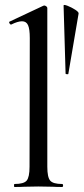

<svg xmlns="http://www.w3.org/2000/svg" viewBox="-20 -747 334 767"><path d="M38 -12Q75 -12 86.5 -25.5Q98 -39 98 -81L99 -595Q99 -631 92 -646.5Q85 -662 68 -662Q51 -662 25 -649H24Q20 -649 17.5 -654.5Q15 -660 19 -661L153 -724L157 -725Q160 -725 164.5 -722Q169 -719 169 -715V-81Q169 -39 180.5 -25.5Q192 -12 228 -12Q232 -12 232 -6Q232 0 228 0Q205 0 191 -1L133 -2L77 -1Q63 0 38 0Q36 0 36 -6Q36 -12 38 -12ZM294 -693 253 -452Q253 -450 247.5 -450.5Q242 -451 242 -453L234 -725Q234 -730 249.5 -724Q265 -718 280 -708.5Q295 -699 294 -693Z"/></svg>

Font: Cormorant Garamond Medium
Style: Regular
Weight: 500
Designer: Christian Thalmann (Catharsis Fonts)
Foundry: Catharsis Fonts
Version: Version 4.000